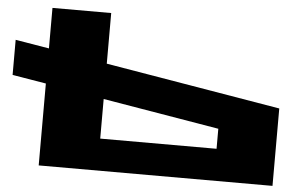

<svg xmlns="http://www.w3.org/2000/svg" viewBox="-50 -775 1349 850"><g transform="rotate(5 624.5 -350.0)"><path d="M0 -389V-545L150 -520V-700H411V-475L1189 -344V0H150V-364ZM411 -142H928V-231L411 -318Z"/></g></svg>

Font: Stalinist One
Style: Regular
Weight: 400
Designer: Jovanny Lemonad
Foundry: Alexey Maslov, Jovanny Lemonad
Version: Version 3.004